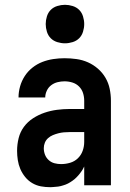

<svg xmlns="http://www.w3.org/2000/svg" viewBox="-20 -770 540 798"><path d="M189 8Q169 8 150 4.5Q131 1 114 -9Q97 -19 84.5 -34.5Q72 -50 64.5 -67.5Q57 -85 54 -104.5Q51 -124 51 -143Q51 -170 57.5 -196Q64 -222 79.5 -243Q95 -264 117.5 -278.5Q140 -293 165 -301.5Q190 -310 216.5 -313.5Q243 -317 269 -317H330V-351Q330 -368 325 -383.5Q320 -399 308.5 -410.5Q297 -422 281 -427Q265 -432 248 -432Q234 -432 219.5 -428.5Q205 -425 193 -416Q181 -407 174.5 -393Q168 -379 168 -365H57Q57 -388 63.5 -411Q70 -434 83 -454Q96 -474 115 -489Q134 -504 156 -512.5Q178 -521 201.5 -524.5Q225 -528 248 -528Q273 -528 298 -524.5Q323 -521 345.5 -511Q368 -501 387 -484.5Q406 -468 418.5 -446.5Q431 -425 436 -400.5Q441 -376 441 -351V0H330V-78Q325 -68 323.5 -65.5Q322 -63 319 -58.5Q316 -54 312.5 -49.5Q309 -45 305.5 -41Q302 -37 298 -33Q294 -29 290 -25.5Q286 -22 281.5 -19Q277 -16 272.5 -13Q268 -10 263 -7.5Q258 -5 253 -3Q248 -1 242.5 0.5Q237 2 232 3.5Q227 5 221.5 5.5Q216 6 210.5 6.5Q205 7 199.5 7.5Q194 8 189 8ZM234 -88Q253 -88 271.5 -93.5Q290 -99 303.5 -112Q317 -125 323.5 -143Q330 -161 330 -180V-221H269Q257 -221 245.5 -220Q234 -219 222.5 -216Q211 -213 200 -208.5Q189 -204 180 -196Q171 -188 166.5 -177Q162 -166 162 -154Q162 -140 167 -127Q172 -114 182.5 -104.5Q193 -95 206.5 -91.5Q220 -88 234 -88ZM250 -590Q234 -590 218 -595Q202 -600 191 -611Q180 -622 175 -638Q170 -654 170 -670Q170 -686 175 -702Q180 -718 191 -729Q202 -740 218 -745Q234 -750 250 -750Q266 -750 282 -745Q298 -740 309 -729Q320 -718 325 -702Q330 -686 330 -670Q330 -654 325 -638Q320 -622 309 -611Q298 -600 282 -595Q266 -590 250 -590Z"/></svg>

Font: Zed Mono
Style: Bold
Weight: 700
Monospace: yes
Designer: Belleve Invis
Foundry: Belleve Invis
Version: Version 1.0.0; ttfautohint (v1.8.4)